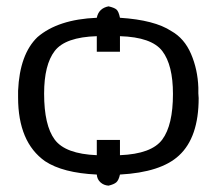

<svg xmlns="http://www.w3.org/2000/svg" viewBox="-20 -541 688 605"><path d="M37 -234V-255Q42 -370 98 -424Q163 -480 285 -485Q291 -515 322 -521Q340 -517 347 -511Q354 -505 358 -485Q467 -478 520 -443Q561 -420 582 -371Q603 -322 605 -265V-247Q605 -244 605.5 -239Q606 -234 606 -232Q606 -108 544 -51Q487 2 358 9Q354 27 346.5 33.5Q339 40 322 44Q307 43 296.5 33.5Q286 24 285 9Q178 4 122 -33Q37 -93 37 -234ZM119 -246Q119 -146 152.5 -101Q186 -56 285 -52V-100H358V-52Q458 -56 491.5 -101.5Q525 -147 525 -245Q525 -336 491.5 -380Q458 -424 358 -427V-378H285V-427Q186 -424 152.5 -380.5Q119 -337 119 -246Z"/></svg>

Font: Coval
Style: Light
Weight: 300
Foundry: Context Ltd
Version: Version 001.000